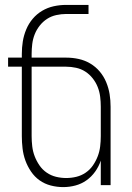

<svg xmlns="http://www.w3.org/2000/svg" viewBox="-20 -755 540 783"><path d="M238 8Q212 8 187 1.5Q162 -5 141.5 -19.5Q121 -34 106.5 -55.5Q92 -77 83.5 -100.5Q75 -124 72 -149.5Q69 -175 69 -200V-483H13V-520H69V-535Q69 -561 73 -586Q77 -611 87 -635Q97 -659 113.5 -678.5Q130 -698 152 -711Q174 -724 199 -729.5Q224 -735 250 -735H341V-698H250Q230 -698 209.5 -693.5Q189 -689 172 -678Q155 -667 142 -650.5Q129 -634 121.5 -615Q114 -596 111.5 -575.5Q109 -555 109 -535V-520H250Q276 -520 301 -514.5Q326 -509 348 -496Q370 -483 386.5 -463.5Q403 -444 413 -420Q423 -396 427 -371Q431 -346 431 -320V0H391V-100Q383 -76 368 -55Q353 -34 332.5 -19.5Q312 -5 287.5 1.5Q263 8 238 8ZM250 -29Q271 -29 291.5 -34Q312 -39 329.5 -51Q347 -63 359 -80.5Q371 -98 378.5 -117.5Q386 -137 388.5 -158Q391 -179 391 -200V-320Q391 -340 388.5 -360.5Q386 -381 378.5 -400Q371 -419 358 -435.5Q345 -452 328 -463Q311 -474 290.5 -478.5Q270 -483 250 -483H109V-200Q109 -179 111.5 -158Q114 -137 121.5 -117.5Q129 -98 141 -80.5Q153 -63 170.5 -51Q188 -39 208.5 -34Q229 -29 250 -29Z"/></svg>

Font: Iosevka Term Curly Extralight
Style: Regular
Weight: 200
Designer: Belleve Invis
Foundry: Belleve Invis
Version: Version 32.3.0